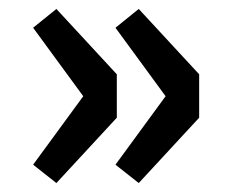

<svg xmlns="http://www.w3.org/2000/svg" viewBox="-20 -467 512 429"><path d="M106 -58 54 -99 166 -252 54 -405 106 -447 241 -301V-204ZM290 -58 238 -99 350 -252 238 -405 290 -447 425 -301V-204Z"/></svg>

Font: Assistant
Style: Bold
Weight: 700
Designer: Hebrew By Ben Nathan, Latin by Paul Hunt
Version: Version 2.001;PS 002.001;hotconv 1.0.88;makeotf.lib2.5.64775